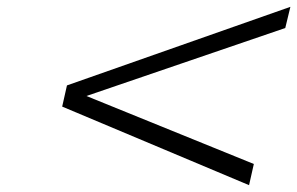

<svg xmlns="http://www.w3.org/2000/svg" viewBox="-20 -581 870 562"><path d="M709 -39 723 -101 233 -300 815 -499 830 -561 176 -331 162 -269Z"/></svg>

Font: Perun Medium Italic
Style: Regular
Weight: 500
Italic angle: -12°
Foundry: Copyright (c) Stefan Peev, Context Ltd, 2016
Version: Version 1.026